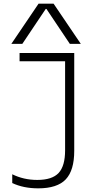

<svg xmlns="http://www.w3.org/2000/svg" viewBox="-20 -1020 540 1050"><path d="M189 10Q108 10 47 -19V-67Q77 -52 111.5 -44Q146 -36 184 -36Q265 -36 300.5 -74Q336 -112 336 -198V-685H87V-730H386V-195Q386 -88 339.5 -39Q293 10 189 10ZM42 -780 191 -1000H273L422 -780H362L234 -971H230L102 -780Z"/></svg>

Font: M PLUS 1 Code Light
Style: Regular
Weight: 300
Designer: Coji Morishita
Foundry: UNDERFOREST DESIGN
Version: Version 1.002